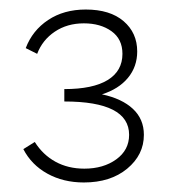

<svg xmlns="http://www.w3.org/2000/svg" viewBox="-20 -782 356 403"><path d="M282 -499Q282 -457 247 -428Q212 -399 156 -399Q113 -399 79.5 -417.5Q46 -436 29 -469L53 -484Q70 -457 96.5 -442.5Q123 -428 157 -428Q197 -428 224 -447.5Q251 -467 251 -499Q251 -569 115 -569V-595Q175 -595 206 -614Q237 -633 237 -669Q237 -700 214 -716.5Q191 -733 156 -733Q121 -733 95 -715.5Q69 -698 58 -669L34 -681Q48 -718 81 -740Q114 -762 160 -762Q211 -762 239.5 -737.5Q268 -713 268 -674Q268 -642 248.5 -618.5Q229 -595 194 -584Q236 -575 259 -553.5Q282 -532 282 -499Z"/></svg>

Font: Ysabeau SC Light
Style: Regular
Weight: 300
Designer: Christian Thalmann (Catharsis Fonts)
Version: Version 0.003